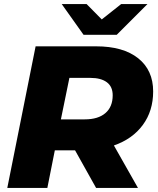

<svg xmlns="http://www.w3.org/2000/svg" viewBox="-20 -929 780 949"><path d="M543 -210 662 0H455L351 -186H251L214 0H16L156 -700H455Q589 -700 663 -641Q737 -582 737 -477Q737 -381 686 -311.5Q635 -242 543 -210ZM427 -544H323L281 -339H399Q465 -339 501 -370Q537 -401 537 -458Q537 -501 508 -522.5Q479 -544 427 -544ZM709 -909 557 -757H393L285 -909H408L483 -833L579 -909Z"/></svg>

Font: Montserrat Alternates ExtraBold
Style: Italic
Weight: 800
Italic angle: -11.3°
Designer: Julieta Ulanovsky
Foundry: Julieta Ulanovsky
Version: Version 7.200